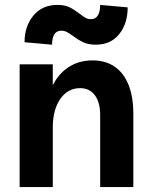

<svg xmlns="http://www.w3.org/2000/svg" viewBox="-20 -762 619 782"><path d="M306 -403Q256 -403 225.5 -359Q195 -315 195 -243L169 -293Q169 -359 192.5 -409.5Q216 -460 258.5 -488Q301 -516 357 -516Q410 -516 447 -490.5Q484 -465 503.5 -416.5Q523 -368 523 -299V0H388V-293Q388 -345 366.5 -374Q345 -403 306 -403ZM60 -500H195V0H60ZM278 -615Q263 -626 252.5 -631.5Q242 -637 230 -637Q210 -637 201 -621.5Q192 -606 192 -580L80 -590Q80 -655 116 -698.5Q152 -742 214 -742Q243 -742 262 -733Q281 -724 303 -707Q320 -694 329 -689Q338 -684 350 -684Q370 -684 379 -700Q388 -716 388 -742L500 -732Q500 -666 465.5 -623Q431 -580 370 -580Q341 -580 321 -589Q301 -598 278 -615Z"/></svg>

Font: Uncut Sans Variable
Style: Regular
Weight: 400
Designer: Kasper Nordkvist
Foundry: UNCUT.wtf
Version: Version 1.303;Glyphs 3.1.2 (3151)